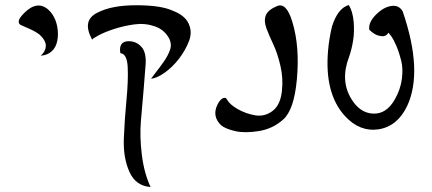

<svg xmlns="http://www.w3.org/2000/svg" viewBox="-20 -754 1730 769"><path d="M143 -531Q162 -547 163.5 -568.5Q165 -590 139 -615Q122 -628 98 -638.5Q74 -649 64 -653.5Q54 -658 55 -669.5Q56 -681 77 -702Q130 -755 175 -714Q210 -680 212 -621Q213 -555 167 -536Q156 -532 143 -531Z M525 -733Q625 -733 672 -711Q720 -693 735.5 -659.5Q751 -626 737 -589.5Q723 -553 697 -519Q671 -485 639 -462.5Q607 -440 585 -439Q591 -447 601 -460Q611 -473 619 -483.5Q627 -494 636 -507Q645 -520 651 -531.5Q657 -543 661 -554.5Q665 -566 664 -577.5Q663 -589 658 -599Q639 -635 600 -648.5Q561 -662 519.5 -656.5Q478 -651 439 -638.5Q400 -626 375 -612.5Q350 -599 349 -595Q328 -634 333 -660.5Q338 -687 369.5 -703Q401 -719 439.5 -726Q478 -733 525 -733ZM349 -595V-594ZM496 -589Q529 -589 551 -561Q566 -537 563.5 -499.5Q561 -462 555.5 -398Q550 -334 544.5 -271Q539 -208 548 -134.5Q557 -61 583 -5Q524 -9 498.5 -65.5Q473 -122 476 -199Q479 -276 486.5 -353Q494 -430 491.5 -484.5Q489 -539 462 -541Q454 -589 496 -589Z M1109 -389Q1115 -440 1103 -491Q1091 -542 1075 -575.5Q1059 -609 1047.5 -639.5Q1036 -670 1044.5 -692Q1053 -714 1088 -729Q1127 -747 1151 -666Q1181 -568 1169 -436Q1158 -315 1115 -276Q1073 -238 1016.5 -229Q960 -220 921.5 -229Q883 -238 866 -252Q828 -288 851 -335Q864 -361 879 -362Q885 -363 888 -357Q900 -335 933 -316.5Q966 -298 1003 -292Q1040 -286 1071.5 -309.5Q1103 -333 1109 -389Z M1377 -734Q1393 -708 1396.5 -666.5Q1400 -625 1394 -589.5Q1388 -554 1378 -526Q1342 -432 1387 -358Q1421 -302 1473 -299Q1528 -296 1562 -357Q1584 -396 1589.5 -437.5Q1595 -479 1587 -511Q1579 -543 1568 -569Q1557 -595 1547 -609L1536 -623Q1526 -607 1509 -609Q1492 -611 1480.5 -618Q1469 -625 1459 -635Q1455 -664 1485 -694.5Q1515 -725 1546.5 -730Q1578 -735 1593 -708Q1675 -468 1611 -330Q1572 -248 1496 -236Q1420 -225 1361 -290Q1279 -380 1294 -552Q1298 -599 1310 -649Q1333 -721 1377 -734Z"/></svg>

Font: HarSinai
Style: Regular
Weight: 400
Version: Version 1.1